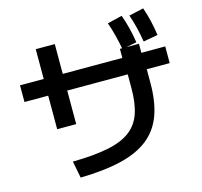

<svg xmlns="http://www.w3.org/2000/svg" viewBox="-125 -993 1251 1189"><g transform="rotate(-15 500.0 -399.0)"><path d="M227 -51Q362 -53 452.5 -71Q543 -89 596.5 -129Q650 -169 672.5 -234.5Q695 -300 695 -397V-541H689V-650H811V-541H817V-397Q817 -277 786 -192Q755 -107 687.5 -53Q620 1 511.5 27.5Q403 54 248 57ZM185 -270V-783H307V-270ZM33 -485V-592H964V-485ZM704 -645Q695 -693 684 -736Q673 -779 658 -822L752 -845Q768 -802 779 -758Q790 -714 798 -663ZM843 -656Q835 -705 824.5 -748Q814 -791 799 -834L893 -855Q908 -812 918.5 -767.5Q929 -723 936 -673Z"/></g></svg>

Font: M PLUS 1 SemiBold
Style: Regular
Weight: 600
Designer: Coji Morishita
Foundry: UNDERFOREST DESIGN
Version: Version 1.001